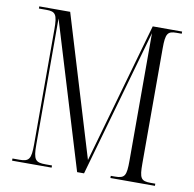

<svg xmlns="http://www.w3.org/2000/svg" viewBox="-80 -795 884 875"><g transform="rotate(10 362.5 -357.0)"><path d="M32 0H215V-10H186C138 -10 128 -20 128 -92V-675L333 0H365L559 -683V-93C559 -22 552 -10 505 -10H487V0H693V-10H672C626 -10 619 -22 619 -90V-624C619 -692 628 -704 669 -704H693V-714H557L372 -63L175 -714H32V-704H67C109 -704 118 -692 118 -623V-91C118 -22 109 -10 64 -10H32Z"/></g></svg>

Font: Noto Serif Display ExtraCondensed Light
Style: Regular
Weight: 300
Width: 2
Designer: Monotype Design Team
Foundry: Monotype Imaging Inc.
Version: Version 2.009